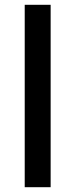

<svg xmlns="http://www.w3.org/2000/svg" viewBox="-20 -780 314 800"><path d="M191 0H83V-760H191Z"/></svg>

Font: Noto Kufi Arabic Medium
Style: Regular
Weight: 500
Designer: Monotype Design Team, David Williams, Khaled Hosny
Foundry: Google LLC
Version: Version 2.109; ttfautohint (v1.8.4.7-5d5b)